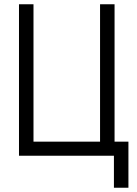

<svg xmlns="http://www.w3.org/2000/svg" viewBox="-20 -730 640 900"><path d="M514 150V0H69V-710H137V-66H449V-710H517V-66H582V150Z"/></svg>

Font: Geist Mono Light
Style: Regular
Weight: 300
Monospace: yes
Designer: Basement.studio, Andrés Briganti, Mateo Zaragoza
Foundry: Basement.studio, Vercel, Andrés Briganti, Guido Ferreyra, Mateo Zaragoza
Version: Version 1.500; ttfautohint (v1.8.4.7-5d5b)